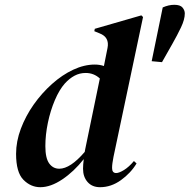

<svg xmlns="http://www.w3.org/2000/svg" viewBox="-20 -765 790 800"><path d="M706 -745Q731 -745 740.5 -733.5Q750 -722 750 -709Q750 -684 734 -650.5Q718 -617 698 -582L655 -506L612 -510L658 -734Q683 -745 706 -745ZM148 15Q108 15 77.5 -16Q47 -47 47 -124Q47 -176 67 -229Q87 -282 120.5 -329.5Q154 -377 196.5 -415Q239 -453 285 -474.5Q331 -496 375 -496Q395 -496 413 -490L428 -565Q437 -610 395 -626L373 -635L375 -645L569 -701L576 -694L453 -112Q450 -96 448.5 -85.5Q447 -75 447 -65Q447 -44 464 -44Q476 -44 496.5 -56.5Q517 -69 538 -94L549 -84Q525 -44 484 -14.5Q443 15 397 15Q364 15 345 -6.5Q326 -28 326 -62Q326 -79 329 -102Q288 -50 239.5 -17.5Q191 15 148 15ZM169 -156Q169 -106 185 -84Q201 -62 227 -62Q273 -62 333 -132Q334 -137 335 -143L396 -438Q371 -461 337 -461Q312 -461 290.5 -449.5Q269 -438 250 -417Q227 -391 208.5 -347.5Q190 -304 179.5 -253.5Q169 -203 169 -156Z"/></svg>

Font: DeepMind Serif Display
Style: Italic
Weight: 400
Italic angle: -12°
Designer: Frank Grießhammer / Modifications: Colophon Foundry
Foundry: Colophon Foundry
Version: Version 5.003; ttfautohint (v1.8.2)